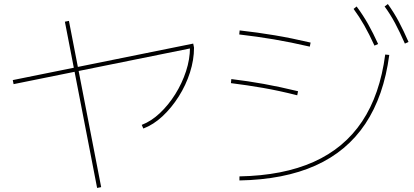

<svg xmlns="http://www.w3.org/2000/svg" viewBox="-20 -875 2040 947"><path d="M47 -460 43 -480 933 -660 937 -640ZM459 52 300 -768 320 -772 479 48ZM679 -259Q726 -277 768.5 -317Q811 -357 844.5 -410.5Q878 -464 897.5 -523.5Q917 -583 917 -640H937Q937 -580 917 -517.5Q897 -455 861.5 -399Q826 -343 781.5 -301.5Q737 -260 687 -241Z M1161 -5Q1376 -9 1527 -76.5Q1678 -144 1766 -276Q1854 -408 1880 -606L1900 -604Q1873 -401 1782 -264.5Q1691 -128 1536 -58.5Q1381 11 1161 15ZM1446 -405Q1355 -428 1277 -441.5Q1199 -455 1119 -465L1121 -485Q1204 -475 1281.5 -461Q1359 -447 1450 -425ZM1508 -645Q1413 -667 1330 -681Q1247 -695 1160 -705L1162 -725Q1251 -715 1334.5 -701Q1418 -687 1512 -665ZM1827 -650Q1801 -707 1776.5 -750Q1752 -793 1724 -831L1739 -843Q1771 -800 1796 -755.5Q1821 -711 1845 -658ZM1977 -660Q1952 -717 1928.5 -761Q1905 -805 1877 -843L1893 -855Q1924 -812 1948 -766.5Q1972 -721 1995 -668Z"/></svg>

Font: M PLUS 1 Thin
Style: Regular
Weight: 100
Designer: Coji Morishita
Foundry: UNDERFOREST DESIGN
Version: Version 1.001